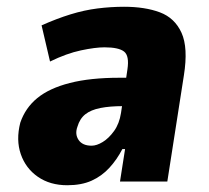

<svg xmlns="http://www.w3.org/2000/svg" viewBox="-20 -537 619 568"><path d="M179 11Q128 11 92 -14Q56 -39 41.5 -81Q27 -123 40 -174Q55 -218 90.5 -247Q126 -276 186.5 -291.5Q247 -307 334 -307H379L366 -223H343Q305 -223 277 -217.5Q249 -212 232.5 -199Q216 -186 209 -162Q201 -140 212.5 -123Q224 -106 251 -106Q266 -106 284 -117Q302 -128 317.5 -149.5Q333 -171 338 -203L357 -332Q363 -372 347 -384.5Q331 -397 289 -397Q262 -397 219.5 -388Q177 -379 128 -355L103 -462Q148 -482 188.5 -494.5Q229 -507 268.5 -512Q308 -517 347 -517Q409 -517 453 -500.5Q497 -484 517 -440Q537 -396 524 -314L475 0H335L350 -96H342Q326 -65 303.5 -40.5Q281 -16 251 -2.5Q221 11 179 11Z"/></svg>

Font: Nunito Sans 7pt Condensed Black
Style: Italic
Weight: 900
Width: 3
Italic angle: -9°
Designer: Vernon Adams
Foundry: Vernon Adams
Version: Version 3.101;gftools[0.9.27]